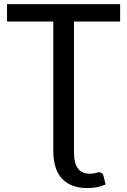

<svg xmlns="http://www.w3.org/2000/svg" viewBox="-20 -738 632 955"><path d="M577.5 -717.5V-631H348V23Q348 71.5 366.8 98.8Q385.5 126 426.5 126Q444 126 455.5 122.5Q467 119 473.5 119Q479 119 485.5 122.8Q492 126.5 495 138L505.5 179.5Q483 189 462 193.2Q441 197.5 415.5 197.5Q369.5 197.5 337.2 184Q305 170.5 284.5 146.2Q264 122 254.5 88Q245 54 245 12.5V-631H15V-717.5Z"/></svg>

Font: Lato Medium
Style: Regular
Weight: 500
Designer: Lukasz Dziedzic
Foundry: tyPoland Lukasz Dziedzic
Version: Version 2.006; 2014-01-15